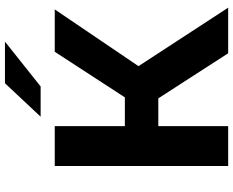

<svg xmlns="http://www.w3.org/2000/svg" viewBox="-103 -838 941 775"><g transform="rotate(-90 367.5 -450.5)"><path d="M358 -282H246V0H85V-700H246V-417H362L546 -700H717L488 -362L724 0H540ZM419 -901H587L406 -757H284Z"/></g></svg>

Font: mBank
Style: Bold
Weight: 700
Designer: Julieta Ulanovsky
Foundry: Julieta Ulanovsky
Version: Version 7.200